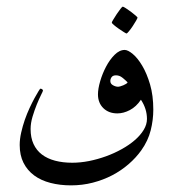

<svg xmlns="http://www.w3.org/2000/svg" viewBox="-20 -475 519 576"><path d="M439.9 -146Q439.9 -115.2 432.1 -84Q424.3 -52.7 403.8 -23.9Q388.2 -2 366 17.3Q343.8 36.6 316.7 50.8Q289.6 64.9 258.3 73Q227.1 81.1 192.9 81.1Q159.7 81.1 131.3 73.7Q103 66.4 82.5 51.3Q62 36.1 50.5 13.4Q39.1 -9.3 39.1 -40Q39.1 -57.6 43.5 -77.1Q47.9 -96.7 54.4 -115.5Q61 -134.3 68.8 -151.1Q76.7 -168 83.7 -180.9Q90.8 -193.8 95.5 -201.4Q100.1 -209 101.1 -209Q104 -209 106.4 -207.3Q108.9 -205.6 108.9 -203.1Q108.9 -201.7 103 -189.9Q97.2 -178.2 90.3 -161.4Q83.5 -144.5 77.6 -125Q71.8 -105.5 71.8 -87.9Q71.8 -62 80.6 -43Q89.4 -23.9 105.7 -11.5Q122.1 1 145.3 7.1Q168.5 13.2 196.8 13.2Q221.2 13.2 247.1 8.1Q272.9 2.9 297.9 -6.1Q322.8 -15.1 345.2 -27.6Q367.7 -40 384.5 -54.7Q401.4 -69.3 411.1 -85.4Q420.9 -101.6 420.9 -118.2Q420.9 -148.4 402.8 -175.8Q388.7 -154.8 369.6 -144.8Q350.6 -134.8 332 -134.8Q306.2 -134.8 290 -150.6Q273.9 -166.5 273.9 -191.9Q273.9 -208.5 280.5 -231.2Q287.1 -253.9 298.1 -274.9Q309.1 -295.9 323.7 -310.5Q338.4 -325.2 354 -325.2Q363.8 -325.2 378.4 -313Q393.1 -300.8 406.7 -277.8Q420.4 -254.9 430.2 -221.7Q439.9 -188.5 439.9 -146ZM362.8 -228Q355.5 -235.4 346.9 -242.2Q338.4 -249 328.1 -249Q318.8 -249 314.9 -243.7Q311 -238.3 311 -231.9Q311 -223.6 319.1 -219.2Q327.1 -214.8 334 -214.8Q336.9 -214.8 341.3 -216.1Q345.7 -217.3 350.1 -219.2Q354.5 -221.2 358.2 -223.4Q361.8 -225.6 362.8 -228ZM392.6 -422.4Q392.6 -420.4 388.2 -412.8Q383.8 -405.3 378.2 -396.7Q372.6 -388.2 366.9 -381.3Q361.3 -374.5 359.4 -374.5Q358.4 -374.5 351.3 -378.9Q344.2 -383.3 336.2 -388.9Q328.1 -394.5 321.8 -399.9Q315.4 -405.3 315.4 -407.2Q315.4 -409.2 320.1 -416.7Q324.7 -424.3 330.3 -432.9Q335.9 -441.4 341.3 -448.2Q346.7 -455.1 348.1 -455.1Q350.1 -455.1 357.4 -450.4Q364.7 -445.8 372.6 -439.9Q380.4 -434.1 386.5 -428.7Q392.6 -423.3 392.6 -422.4Z"/></svg>

Font: Scheherazade Rohingya
Style: Regular
Weight: 400
Designer: SIL International
Foundry: SIL International
Version: Version 2.000 (build 440/429)